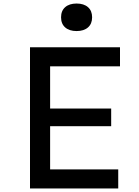

<svg xmlns="http://www.w3.org/2000/svg" viewBox="-20 -1068 790 1088"><path d="M150 -800H660V-692H264V-453H610V-353H264V-108H650V0H150ZM326 -970Q326 -1007 349.5 -1027.5Q373 -1048 414 -1048Q455 -1048 478.5 -1027.5Q502 -1007 502 -970Q502 -933 478.5 -912.5Q455 -892 414 -892Q373 -892 349.5 -912.5Q326 -933 326 -970Z"/></svg>

Font: Martian Mono sWd Rg
Style: Regular
Weight: 400
Width: 6
Monospace: yes
Designer: Roman Shamin
Foundry: Evil Martians
Version: Version 1.000